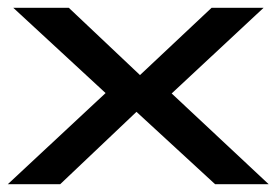

<svg xmlns="http://www.w3.org/2000/svg" viewBox="-32 -471 707 491"><path d="M122 0 317 -185 518 0H655L407 -232L642 -451H509L326 -279L144 -451H2L238 -233L-12 0Z"/></svg>

Font: Charger Pro
Style: BlkExt
Weight: 900
Designer: Jasper
Foundry: Cannot Into Space Fonts
Version: Version 1.09